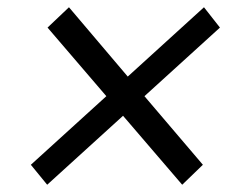

<svg xmlns="http://www.w3.org/2000/svg" viewBox="-20 -563 656 529"><path d="M542 -543 332 -352 170 -543 111 -487 273 -298 65 -109 110 -54 319 -244 482 -54 539 -109 378 -298 586 -487Z"/></svg>

Font: TPK Tissa Web Medium
Style: Italic
Weight: 500
Italic angle: -7°
Designer: Jacques Le Bailly, Suppakit Chalermlarp | Katatrad Co.,Ltd.
Foundry: Jacques Le Bailly, Cadson Demak Co.,Ltd.
Version: Version 5.000;Glyphs 3.1.2 (3151)